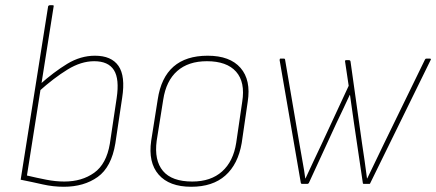

<svg xmlns="http://www.w3.org/2000/svg" viewBox="-20 -703 1667 734"><path d="M224 11Q183 11 143.5 2Q104 -7 59 -16L164 -679Q166 -683 170 -683H181Q187 -683 185 -678L83 -32Q121 -23 157 -16Q193 -9 226 -9Q293 -9 340 -42.5Q387 -76 400 -154L426 -328Q437 -401 415.5 -435Q394 -469 340 -469Q290 -469 238 -437Q186 -405 128 -353L131 -379Q186 -428 237 -459Q288 -490 343 -490Q406 -490 433 -451Q460 -412 447 -329L421 -155Q406 -64 353.5 -26.5Q301 11 224 11Z M711 11Q627 11 586.5 -35.5Q546 -82 558 -165L583 -323Q608 -490 774 -490Q859 -490 899.5 -443.5Q940 -397 927 -314L904 -156Q890 -75 841.5 -32Q793 11 711 11ZM715 -9Q786 -9 829 -47.5Q872 -86 883 -157L906 -314Q918 -389 882.5 -429Q847 -469 771 -469Q700 -469 657.5 -431.5Q615 -394 604 -322L579 -165Q569 -90 603 -49.5Q637 -9 715 -9Z M1135 0Q1131 0 1130 -4L1049 -473Q1049 -479 1052 -479H1065Q1070 -479 1070 -474L1126 -146Q1131 -115 1137 -83.5Q1143 -52 1147 -21H1148Q1163 -53 1178 -85.5Q1193 -118 1208 -149L1313 -375L1299 -469Q1299 -473 1303 -473H1314Q1319 -473 1320 -468L1364 -155Q1369 -121 1374 -87.5Q1379 -54 1383 -21H1384Q1400 -55 1416.5 -88.5Q1433 -122 1449 -156L1604 -474Q1606 -478 1607.5 -478.5Q1609 -479 1611 -479H1623Q1626 -479 1627 -477.5Q1628 -476 1626 -473L1396 -4Q1395 -2 1394.5 -1Q1394 0 1392 0H1371Q1367 0 1367 -4L1333 -234Q1329 -260 1325.5 -287Q1322 -314 1318 -340H1317Q1304 -313 1291.5 -285.5Q1279 -258 1266 -232L1161 -4Q1159 0 1155 0Z"/></svg>

Font: Sofia Sans Semi Condensed Thin
Style: Italic
Weight: 250
Italic angle: -9°
Version: Version 4.100